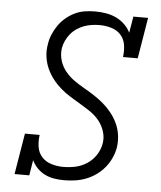

<svg xmlns="http://www.w3.org/2000/svg" viewBox="-53 -789 707 844"><g transform="rotate(5 300.0 -367.5)"><path d="M262 8Q262 8 262 8Q262 8 261 8Q239 8 217 4.5Q195 1 176 -8.5Q157 -18 142 -33.5Q127 -49 118 -68L107 0H42L72 -181H137Q133 -154 137 -128Q141 -102 158 -83.5Q175 -65 200.5 -57.5Q226 -50 252 -50Q279 -50 305.5 -55.5Q332 -61 356 -76.5Q380 -92 395.5 -115.5Q411 -139 416 -166Q421 -194 412.5 -220.5Q404 -247 387.5 -267.5Q371 -288 349 -303Q327 -318 304 -331.5Q281 -345 258.5 -359Q236 -373 216 -390Q196 -407 179.5 -428Q163 -449 152 -473Q141 -497 137 -524.5Q133 -552 138 -580Q141 -603 150 -624.5Q159 -646 172.5 -665.5Q186 -685 204.5 -700.5Q223 -716 244 -726Q265 -736 287.5 -739.5Q310 -743 333 -743Q357 -743 381 -739Q405 -735 426 -725Q447 -715 463.5 -699Q480 -683 490 -663L502 -735H567L537 -554H472Q476 -581 472 -607Q468 -633 451.5 -651.5Q435 -670 409.5 -677.5Q384 -685 357 -685Q341 -685 323.5 -682.5Q306 -680 289.5 -674Q273 -668 257.5 -657.5Q242 -647 230.5 -633Q219 -619 211.5 -603Q204 -587 201 -570Q197 -541 205 -515Q213 -489 229.5 -468.5Q246 -448 267.5 -432.5Q289 -417 312 -404Q335 -391 357.5 -376.5Q380 -362 400 -345Q420 -328 436.5 -307.5Q453 -287 464.5 -263Q476 -239 480 -212Q484 -185 480 -156Q476 -132 465.5 -109Q455 -86 439 -66.5Q423 -47 402 -32Q381 -17 357.5 -8Q334 1 310 4.5Q286 8 262 8Z"/></g></svg>

Font: Iosevka Slab LtExObl
Style: Regular
Weight: 300
Width: 7
Italic angle: -9°
Monospace: yes
Designer: Belleve Invis
Foundry: Belleve Invis
Version: Version 11.1.0; ttfautohint (v1.8.3)